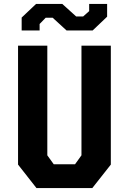

<svg xmlns="http://www.w3.org/2000/svg" viewBox="-20 -964 660 984"><path d="M167 0H453L548 -120.5V-730H397.5V-168L364.5 -122H255.5L222.5 -168V-730H72.5V-120.5ZM299 -944H165L91 -874V-808H183V-841L214 -873H250L321 -808H455L529 -878.5V-944H437V-907L406 -879.5H370.5Z"/></svg>

Font: Monaspace Krypton
Style: Bold
Weight: 700
Designer: Riley Cran & the Lettermatic Team
Foundry: Lettermatic
Version: Version 1.200 (Monaspace Krypton)